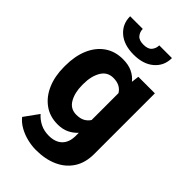

<svg xmlns="http://www.w3.org/2000/svg" viewBox="-282 -839 1138 1138"><g transform="rotate(45 286.5 -270.0)"><path d="M30.8 -257.8V-268.1Q30.8 -348.6 56.6 -409.4Q82.5 -470.2 130.9 -504.2Q179.2 -538.1 245.6 -538.1Q291.5 -538.1 323.7 -522.9Q356 -507.8 377.9 -480.5L383.8 -528.3H522.5V-19Q522.5 53.7 489.5 104.5Q456.5 155.3 397.7 181.6Q338.9 208 260.7 208Q226.6 208 189.7 199.2Q152.8 190.4 119.9 172.4Q86.9 154.3 64.9 127L129.9 37.1Q151.9 62.5 183.3 78.4Q214.8 94.2 254.9 94.2Q310.1 94.2 339.6 64.7Q369.1 35.2 369.1 -19V-44.4Q346.2 -19 315.7 -4.6Q285.2 9.8 244.6 9.8Q178.7 9.8 130.6 -25.1Q82.5 -60.1 56.6 -120.6Q30.8 -181.2 30.8 -257.8ZM183.1 -268.1V-257.8Q183.1 -195.8 207.8 -152.3Q232.4 -108.9 283.2 -108.9Q314.5 -108.9 335.4 -120.1Q356.4 -131.3 369.1 -151.4V-376.5Q343.3 -419.4 284.2 -419.4Q233.9 -419.4 208.5 -376Q183.1 -332.5 183.1 -268.1ZM339.8 -747.6H446.3Q446.3 -682.6 398.9 -641.8Q351.6 -601.1 271 -601.1Q189.9 -601.1 142.8 -641.8Q95.7 -682.6 95.7 -747.6H201.7Q201.7 -722.7 217.3 -703.4Q232.9 -684.1 271 -684.1Q308.6 -684.1 324.2 -703.4Q339.8 -722.7 339.8 -747.6Z"/></g></svg>

Font: Vazirmatn RD FD ExtraBold
Style: Regular
Weight: 800
Designer: Saber Rastikerdar
Foundry: Saber Rastikerdar
Version: Version 33.003